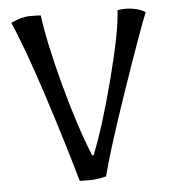

<svg xmlns="http://www.w3.org/2000/svg" viewBox="-49 -694 669 749"><g transform="rotate(-5 285.0 -320.0)"><path d="M337 0Q301 9 271.5 9Q242 9 233 8Q191 -142 128.5 -334.5Q66 -527 21 -629Q63 -649 95 -649Q127 -649 138 -648Q152 -541 197 -373Q242 -205 290 -87H296Q339 -193 386.5 -376Q434 -559 438 -642Q452 -645 466 -645Q515 -645 547 -625Q519 -557 440.5 -328.5Q362 -100 337 0Z"/></g></svg>

Font: Port Lligat Sans
Style: Regular
Weight: 400
Designer: Dario Muhafara, Eduardo Rodriguez Tunni
Foundry: Tipo
Version: Version 1.002